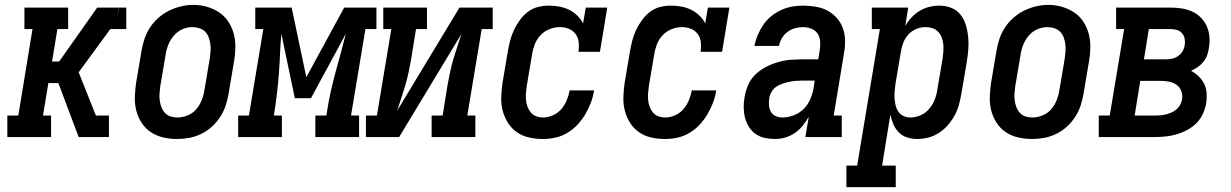

<svg xmlns="http://www.w3.org/2000/svg" viewBox="-20 -561 5040 786"><path d="M10 0V-88H55L113 -442H80V-530H259V-442H215L193 -309H222L378 -530H466L458 -478Q419 -425 380 -371.5Q341 -318 302 -265L387 -52L379 0H302L219 -221H178L156 -88H189V0ZM431 -442 458 -479 467 -530H497V-442ZM379 0 387 -52 373 -88H426V0Z M704 8Q675 8 647.5 1.5Q620 -5 597.5 -20Q575 -35 560 -58Q545 -81 538 -108Q531 -135 532 -164Q533 -193 537 -221L559 -351Q563 -376 571 -400.5Q579 -425 593.5 -447.5Q608 -470 628.5 -488Q649 -506 672.5 -517.5Q696 -529 721 -535Q746 -541 772 -541Q801 -541 828 -533Q855 -525 877.5 -510Q900 -495 915 -472Q930 -449 937 -422.5Q944 -396 943.5 -366.5Q943 -337 938 -309L916 -179Q912 -154 904 -129.5Q896 -105 881.5 -82.5Q867 -60 847 -42Q827 -24 803 -12.5Q779 -1 754 3.5Q729 8 704 8ZM706 -80Q727 -80 748 -88.5Q769 -97 783.5 -114Q798 -131 806 -151.5Q814 -172 817 -193L839 -323Q841 -338 842 -352.5Q843 -367 841 -381.5Q839 -396 834 -409Q829 -422 819.5 -431.5Q810 -441 796 -445.5Q782 -450 767 -450Q746 -450 726 -441Q706 -432 691.5 -415Q677 -398 669 -378Q661 -358 658 -337L636 -207Q634 -192 633 -177.5Q632 -163 634 -149Q636 -135 641 -122Q646 -109 655 -99Q664 -89 677.5 -84.5Q691 -80 706 -80Z M955 0V-88H999L1058 -442H1025V-530H1174L1234 -245L1389 -530H1521V-442H1476L1417 -88H1450V0H1271V-88H1316L1319 -106Q1325 -146 1334 -186Q1343 -226 1353.5 -265Q1364 -304 1375 -343.5Q1386 -383 1396 -423L1253 -159H1187L1132 -422Q1128 -383 1126.5 -343.5Q1125 -304 1122 -264Q1119 -224 1114.5 -184.5Q1110 -145 1104 -106L1101 -88H1134V0Z M1478 0V-88H1523L1582 -442H1549V-530H1728V-442H1683L1663 -318Q1658 -291 1652.5 -264.5Q1647 -238 1639.5 -212.5Q1632 -187 1623 -160.5Q1614 -134 1606 -108L1861 -530H1997V-442H1952L1893 -88H1926V0H1747V-88H1792L1812 -212Q1817 -239 1822.5 -265.5Q1828 -292 1835.5 -317.5Q1843 -343 1852 -369.5Q1861 -396 1869 -422L1614 0Z M2203 8Q2174 8 2146.5 2Q2119 -4 2096.5 -19.5Q2074 -35 2059.5 -58Q2045 -81 2038 -107.5Q2031 -134 2032 -163.5Q2033 -193 2037 -221L2059 -351Q2063 -374 2068.5 -395.5Q2074 -417 2084 -438Q2094 -459 2108 -478.5Q2122 -498 2141 -512.5Q2160 -527 2182.5 -532.5Q2205 -538 2227 -538Q2249 -538 2270 -534Q2291 -530 2309.5 -521Q2328 -512 2343 -497.5Q2358 -483 2367 -465L2378 -530H2466L2436 -349H2348Q2351 -368 2349 -387.5Q2347 -407 2336.5 -421.5Q2326 -436 2308.5 -443Q2291 -450 2271 -450Q2250 -450 2229 -441.5Q2208 -433 2192.5 -416.5Q2177 -400 2169 -379Q2161 -358 2158 -337L2136 -207Q2134 -193 2133 -178.5Q2132 -164 2133.5 -149.5Q2135 -135 2140 -122.5Q2145 -110 2153.5 -100Q2162 -90 2175.5 -85Q2189 -80 2203 -80Q2223 -80 2243.5 -89Q2264 -98 2278 -114.5Q2292 -131 2300 -150.5Q2308 -170 2312 -191H2412Q2408 -165 2399 -141Q2390 -117 2376.5 -94Q2363 -71 2344.5 -51Q2326 -31 2302.5 -17Q2279 -3 2253.5 2.5Q2228 8 2203 8Z M2703 8Q2674 8 2646.5 2Q2619 -4 2596.5 -19.5Q2574 -35 2559.5 -58Q2545 -81 2538 -107.5Q2531 -134 2532 -163.5Q2533 -193 2537 -221L2559 -351Q2563 -374 2568.5 -395.5Q2574 -417 2584 -438Q2594 -459 2608 -478.5Q2622 -498 2641 -512.5Q2660 -527 2682.5 -532.5Q2705 -538 2727 -538Q2749 -538 2770 -534Q2791 -530 2809.5 -521Q2828 -512 2843 -497.5Q2858 -483 2867 -465L2878 -530H2966L2936 -349H2848Q2851 -368 2849 -387.5Q2847 -407 2836.5 -421.5Q2826 -436 2808.5 -443Q2791 -450 2771 -450Q2750 -450 2729 -441.5Q2708 -433 2692.5 -416.5Q2677 -400 2669 -379Q2661 -358 2658 -337L2636 -207Q2634 -193 2633 -178.5Q2632 -164 2633.5 -149.5Q2635 -135 2640 -122.5Q2645 -110 2653.5 -100Q2662 -90 2675.5 -85Q2689 -80 2703 -80Q2723 -80 2743.5 -89Q2764 -98 2778 -114.5Q2792 -131 2800 -150.5Q2808 -170 2812 -191H2912Q2908 -165 2899 -141Q2890 -117 2876.5 -94Q2863 -71 2844.5 -51Q2826 -31 2802.5 -17Q2779 -3 2753.5 2.5Q2728 8 2703 8Z M3153 8Q3153 8 3153 8Q3153 8 3153 8Q3131 8 3110.5 3.5Q3090 -1 3073.5 -12.5Q3057 -24 3046 -41.5Q3035 -59 3030 -78.5Q3025 -98 3024.5 -120Q3024 -142 3028 -163Q3032 -188 3042.5 -212.5Q3053 -237 3072 -255.5Q3091 -274 3115 -286.5Q3139 -299 3164.5 -306.5Q3190 -314 3215 -316Q3240 -318 3265 -318H3330L3336 -357Q3339 -374 3337.5 -392Q3336 -410 3327 -423.5Q3318 -437 3301.5 -443.5Q3285 -450 3268 -450Q3251 -450 3234.5 -445.5Q3218 -441 3204 -430.5Q3190 -420 3181 -405Q3172 -390 3169 -373H3068Q3073 -396 3082 -417.5Q3091 -439 3104.5 -459Q3118 -479 3137 -494.5Q3156 -510 3178 -520Q3200 -530 3222.5 -534Q3245 -538 3268 -538Q3294 -538 3320 -533.5Q3346 -529 3367.5 -517.5Q3389 -506 3405.5 -487.5Q3422 -469 3430.5 -445.5Q3439 -422 3439.5 -395.5Q3440 -369 3435 -342L3393 -88H3426V0H3277L3291 -83Q3280 -64 3266 -46.5Q3252 -29 3233.5 -16.5Q3215 -4 3194.5 2Q3174 8 3153 8ZM3183 -80Q3206 -80 3229.5 -89Q3253 -98 3270.5 -115.5Q3288 -133 3297.5 -156Q3307 -179 3311 -202L3315 -231H3265Q3251 -231 3237.5 -230Q3224 -229 3210.5 -226Q3197 -223 3183.5 -218.5Q3170 -214 3158 -206Q3146 -198 3138.5 -185Q3131 -172 3129 -159Q3127 -145 3128 -130.5Q3129 -116 3135.5 -104Q3142 -92 3155 -86Q3168 -80 3183 -80Z M3445 205V117H3489L3582 -442H3549V-530H3698L3686 -455Q3697 -474 3712 -490Q3727 -506 3745.5 -517Q3764 -528 3784.5 -533Q3805 -538 3825 -538Q3851 -538 3874 -529Q3897 -520 3912 -501Q3927 -482 3934 -458.5Q3941 -435 3943.5 -410.5Q3946 -386 3944 -360Q3942 -334 3938 -309L3916 -179Q3912 -156 3906 -133.5Q3900 -111 3888.5 -89.5Q3877 -68 3861 -49.5Q3845 -31 3824.5 -17.5Q3804 -4 3781 2Q3758 8 3735 8Q3713 8 3693 1.5Q3673 -5 3659 -19.5Q3645 -34 3637 -53Q3629 -72 3625 -92L3591 117H3647V205ZM3707 -80Q3728 -80 3748.5 -89Q3769 -98 3783.5 -115Q3798 -132 3806 -152Q3814 -172 3817 -193L3839 -323Q3841 -337 3842 -352Q3843 -367 3841.5 -381Q3840 -395 3835 -408Q3830 -421 3820.5 -431Q3811 -441 3797.5 -445.5Q3784 -450 3769 -450Q3750 -450 3731.5 -442.5Q3713 -435 3699 -420Q3685 -405 3678 -386.5Q3671 -368 3668 -349L3646 -219Q3644 -204 3642.5 -188.5Q3641 -173 3642 -158.5Q3643 -144 3646.5 -129.5Q3650 -115 3658 -103.5Q3666 -92 3679 -86Q3692 -80 3707 -80Z M4204 8Q4175 8 4147.5 1.5Q4120 -5 4097.5 -20Q4075 -35 4060 -58Q4045 -81 4038 -108Q4031 -135 4032 -164Q4033 -193 4037 -221L4059 -351Q4063 -376 4071 -400.5Q4079 -425 4093.5 -447.5Q4108 -470 4128.5 -488Q4149 -506 4172.5 -517.5Q4196 -529 4221 -535Q4246 -541 4272 -541Q4301 -541 4328 -533Q4355 -525 4377.5 -510Q4400 -495 4415 -472Q4430 -449 4437 -422.5Q4444 -396 4443.5 -366.5Q4443 -337 4438 -309L4416 -179Q4412 -154 4404 -129.5Q4396 -105 4381.5 -82.5Q4367 -60 4347 -42Q4327 -24 4303 -12.5Q4279 -1 4254 3.5Q4229 8 4204 8ZM4206 -80Q4227 -80 4248 -88.5Q4269 -97 4283.5 -114Q4298 -131 4306 -151.5Q4314 -172 4317 -193L4339 -323Q4341 -338 4342 -352.5Q4343 -367 4341 -381.5Q4339 -396 4334 -409Q4329 -422 4319.5 -431.5Q4310 -441 4296 -445.5Q4282 -450 4267 -450Q4246 -450 4226 -441Q4206 -432 4191.5 -415Q4177 -398 4169 -378Q4161 -358 4158 -337L4136 -207Q4134 -192 4133 -177.5Q4132 -163 4134 -149Q4136 -135 4141 -122Q4146 -109 4155 -99Q4164 -89 4177.5 -84.5Q4191 -80 4206 -80Z M4478 0V-88H4523L4582 -442H4549V-530H4771Q4794 -530 4817 -526.5Q4840 -523 4860 -514Q4880 -505 4895.5 -489.5Q4911 -474 4920 -454Q4929 -434 4931 -411Q4933 -388 4929 -365Q4927 -350 4922 -335.5Q4917 -321 4907 -308.5Q4897 -296 4884 -287Q4871 -278 4856 -271Q4873 -262 4887 -248.5Q4901 -235 4909.5 -218Q4918 -201 4919.5 -180.5Q4921 -160 4918 -139Q4914 -117 4904.5 -95.5Q4895 -74 4878.5 -57.5Q4862 -41 4841 -29.5Q4820 -18 4798 -11.5Q4776 -5 4753.5 -2.5Q4731 0 4709 0ZM4663 -318H4751Q4764 -318 4777 -320.5Q4790 -323 4802 -331Q4814 -339 4821 -351Q4828 -363 4830 -376Q4832 -390 4829.5 -403Q4827 -416 4818.5 -425.5Q4810 -435 4797.5 -438.5Q4785 -442 4771 -442H4683ZM4625 -88H4709Q4720 -88 4731.5 -89Q4743 -90 4754.5 -93Q4766 -96 4777 -101Q4788 -106 4797 -114Q4806 -122 4811.5 -132.5Q4817 -143 4819 -154Q4822 -172 4816 -188Q4810 -204 4797 -213.5Q4784 -223 4767 -226.5Q4750 -230 4732 -230H4648Z"/></svg>

Font: Iosevka Slab Semibold Oblique
Style: Regular
Weight: 600
Italic angle: -9°
Monospace: yes
Designer: Belleve Invis
Foundry: Belleve Invis
Version: Version 11.1.1; ttfautohint (v1.8.3)